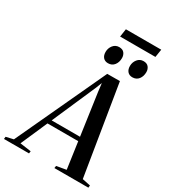

<svg xmlns="http://www.w3.org/2000/svg" viewBox="-323 -1203 1183 1328"><g transform="rotate(30 268.0 -539.0)"><path d="M-71.5 0 -69.5 -18.5 -10.5 -32 322 -747 423 -747.5 539.5 -32 604.5 -18.5 602.5 0H331L334 -18.5L411 -32L381 -243.5H135.5L42.5 -31L131 -18.5L128.5 0ZM150 -276H376.5L329.5 -606.5L321.5 -673.5L300.5 -620.5ZM289 -813Q264.5 -813 250.2 -829Q236 -845 236 -873Q236 -903 254.2 -926Q272.5 -949 302 -949Q330 -949 343 -932.2Q356 -915.5 356 -892.5Q356 -858.5 338.2 -835.8Q320.5 -813 289 -813ZM483.5 -813Q459 -813 444.8 -829Q430.5 -845 430.5 -873Q430.5 -903 448.8 -926Q467 -949 496.5 -949Q524 -949 537.2 -932.2Q550.5 -915.5 550.5 -892.5Q550.5 -858.5 532.8 -835.8Q515 -813 483.5 -813ZM279.5 -1078.5H562L552 -1015H270Z"/></g></svg>

Font: Merriweather 144pt Medium
Style: Italic
Weight: 500
Italic angle: -7.8°
Version: Version 2.101